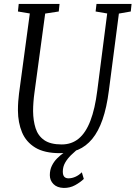

<svg xmlns="http://www.w3.org/2000/svg" viewBox="-20 -763 684 969"><path d="M580 -694.5 529.5 -306Q518.5 -220 497.5 -159.8Q476.5 -99.5 445.5 -62Q414.5 -24.5 373.8 -7.2Q333 10 282.5 10Q204 10 157.8 -18.2Q111.5 -46.5 91.2 -95.2Q71 -144 70.5 -205Q70.5 -230 72 -250.5Q73.5 -271 76 -291L130.5 -695L70.5 -705L74.5 -743H280.5L276.5 -705L208 -694.5L154 -296Q150.5 -271.5 148.8 -248Q147 -224.5 147 -202Q147.5 -153.5 159.8 -115.5Q172 -77.5 203.2 -55.8Q234.5 -34 291.5 -34Q341.5 -34 377.2 -63.5Q413 -93 436.2 -153.5Q459.5 -214 471 -306L521 -695L462.5 -705L467 -743H644L640 -705ZM301.5 185.5Q268 184.5 249.8 166Q231.5 147.5 231.5 121Q231.5 94.5 241.8 73.5Q252 52.5 268.5 36Q285 19.5 304.5 5.8Q324 -8 343.5 -20.5L364.5 -33.5L375 -13.5Q356.5 2.5 338.2 20.2Q320 38 308.5 58.5Q297 79 297 103Q297 120.5 304.2 128.8Q311.5 137 325.5 137Q343 137 360.5 129.2Q378 121.5 393 106.5L403 140Q385.5 157 359.2 171.5Q333 186 301.5 185.5Z"/></svg>

Font: Merriweather 24pt SemiCondensed Light
Style: Italic
Weight: 300
Width: 4
Italic angle: -7.8°
Designer: Eben Sorkin
Foundry: Eben Sorkin
Version: Version 2.101